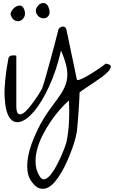

<svg xmlns="http://www.w3.org/2000/svg" viewBox="-20 -926 733 1236"><path d="M185.5 246.1Q162.1 215.8 157.2 175.3Q152.3 134.8 159.7 89.8Q167 44.9 184.1 -1.5Q201.2 -47.9 221.7 -90.3Q242.2 -132.8 264.6 -168.5Q287.1 -204.1 304.7 -227.5Q346.7 -283.2 373 -323.2Q399.4 -363.3 408.7 -402.8Q418 -442.4 409.7 -487.8Q401.4 -533.2 373 -600.6Q341.8 -467.8 295.9 -369.1Q250 -270.5 202.6 -212.9Q155.3 -155.3 111.8 -142.6Q68.4 -129.9 41.5 -168.5Q14.6 -207 9.8 -300.8Q4.9 -394.5 34.2 -550.8Q39.1 -566.4 55.7 -568.8Q72.3 -571.3 85 -567.4V-245.1Q85 -203.1 97.2 -193.8Q109.4 -184.6 127.4 -195.8Q145.5 -207 166.5 -232.4Q187.5 -257.8 206.5 -285.2Q225.6 -312.5 238.8 -335Q252 -357.4 253.9 -364.3Q258.8 -377.9 267.1 -406.7Q275.4 -435.5 285.6 -472.2Q295.9 -508.8 307.1 -549.3Q318.4 -589.8 328.1 -627Q337.9 -664.1 345.2 -693.4Q352.5 -722.7 356.4 -737.3Q359.4 -744.1 366.7 -749Q374 -753.9 382.3 -754.9Q390.6 -755.9 397.5 -752Q404.3 -748 407.2 -737.3L474.6 -415Q476.6 -408.2 489.7 -412.1Q502.9 -416 522.5 -426.3Q542 -436.5 564.5 -450.2Q586.9 -463.9 606.9 -477.5Q627 -491.2 642.1 -502Q657.2 -512.7 661.1 -516.6Q692.4 -511.7 693.4 -498.5Q694.3 -485.4 677.7 -466.8Q661.1 -448.2 631.8 -427.2Q602.5 -406.2 573.7 -387.2Q544.9 -368.2 521.5 -352.5Q498 -336.9 492.2 -330.1Q492.2 -320.3 491.2 -300.8Q490.2 -281.2 488.8 -255.9Q487.3 -230.5 485.4 -203.1Q483.4 -175.8 481.4 -150.4Q479.5 -125 477.5 -105.5L474.6 -76.2Q472.7 -63.5 465.3 -35.2Q458 -6.8 445.3 28.8Q432.6 64.5 415.5 104Q398.4 143.6 378.4 178.7Q358.4 213.9 335.4 241.7Q312.5 269.5 287.6 281.7Q262.7 293.9 236.8 287.1Q210.9 280.3 185.5 246.1ZM237.3 211.9Q252 233.4 269.5 227.5Q287.1 221.7 305.7 199.2Q324.2 176.8 341.8 144Q359.4 111.3 373.5 79.6Q387.7 47.9 396.5 22.9Q405.3 -2 407.2 -7.8Q420.9 -73.2 424.3 -143.6Q427.7 -213.9 423.8 -279.3Q396.5 -255.9 365.2 -220.2Q334 -184.6 305.2 -142.1Q276.4 -99.6 252.9 -52.7Q229.5 -5.9 217.8 40.5Q206.1 86.9 209.5 130.9Q212.9 174.8 237.3 211.9ZM51.8 -823.2Q43.9 -834 52.7 -851.1Q61.5 -868.2 76.7 -879.4Q91.8 -890.6 109.4 -890.1Q127 -889.6 135.7 -865.2Q145.5 -838.9 137.2 -819.8Q128.9 -800.8 112.8 -793.5Q96.7 -786.1 78.6 -793Q60.5 -799.8 51.8 -823.2ZM214.8 -838.9Q206.1 -856.4 214.8 -874.5Q223.6 -892.6 239.3 -901.4Q254.9 -910.2 272 -903.8Q289.1 -897.5 296.9 -865.2Q302.7 -841.8 294.4 -827.6Q286.1 -813.5 271.5 -809.6Q256.8 -805.7 240.7 -812.5Q224.6 -819.3 214.8 -838.9Z"/></svg>

Font: Over the Rainbow
Style: Regular
Weight: 400
Designer: Kimberly Geswein
Foundry: Kimberly Geswein
Version: Version 1.002 2010